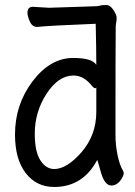

<svg xmlns="http://www.w3.org/2000/svg" viewBox="-20 -724 540 768"><path d="M196.8 23.9Q126 23.9 83 -31.5Q40 -86.9 40 -186Q40 -306.2 110.6 -399.2Q181.2 -492.2 272.9 -492.2Q348.1 -492.2 365.2 -464.8Q365.2 -528.8 362.8 -628.9Q168 -621.1 128.9 -616.2Q108.9 -616.2 99.4 -637.7Q89.8 -659.2 89.8 -673.8Q90.8 -696.8 110.8 -696.8H111.8L175.8 -692.9L367.2 -699.2Q376 -700.2 377.9 -701.2Q388.2 -704.1 403.8 -704.1Q420.9 -704.1 433.8 -684.1Q446.8 -664.1 446.8 -650.9Q446.8 -646 442.9 -621.1Q441.9 -525.9 441.9 -185.1Q441.9 -143.1 450.4 -102.5Q459 -62 472.2 -41L475.1 -33.2Q475.1 -19 460.4 -0.5Q445.8 18.1 425.8 18.1Q397.9 18.1 383.1 -36.9Q368.2 -91.8 368.2 -83Q311 23.9 196.8 23.9ZM196.8 -47.9Q247.1 -47.9 306.2 -115.2Q365.2 -184.1 365.2 -275.9V-376Q365.2 -371.1 360.6 -371.1Q356 -371.1 349.1 -378.9Q315.9 -421.9 273.9 -421.9Q213.9 -421.9 166.5 -349.4Q119.1 -276.9 119.1 -189Q119.1 -117.2 141.6 -82.5Q164.1 -47.9 196.8 -47.9Z"/></svg>

Font: LXGW WenKai Mono GB Screen
Style: Regular
Weight: 400
Monospace: yes
Designer: LXGW / Fontworks Inc.
Foundry: LXGW / Fontworks Inc.
Version: Version 1.510;January 18,2025